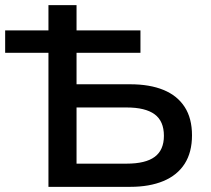

<svg xmlns="http://www.w3.org/2000/svg" viewBox="-20 -725 819 745"><path d="M168 0V-520H0V-607H168V-705H277V-607H525V-520H277V-398H485Q561 -398 614.5 -376Q668 -354 696.5 -310Q725 -266 725 -200Q725 -134 696.5 -89.5Q668 -45 614 -22.5Q560 0 485 0ZM277 -90H471Q545 -90 580.5 -116.5Q616 -143 616 -198Q616 -255 580 -281.5Q544 -308 471 -308H277Z"/></svg>

Font: Nunito Sans 8pt SemiBold
Style: Regular
Weight: 600
Version: Version 3.101;gftools[0.9.27]